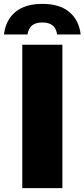

<svg xmlns="http://www.w3.org/2000/svg" viewBox="-66 -971 436 991"><path d="M49 0V-740H256V0ZM152.5 -951Q241 -951 291.2 -909.5Q341.5 -868 350.5 -793H229Q224 -825 205.2 -840Q186.5 -855 152.5 -855Q118.5 -855 99.8 -840Q81 -825 76 -793H-45.5Q-36.5 -868 13.8 -909.5Q64 -951 152.5 -951Z"/></svg>

Font: Encode Sans SemiCondensed Black
Style: Regular
Weight: 900
Width: 4
Designer: Multiple Designers
Foundry: Impallari Type
Version: Version 2.000